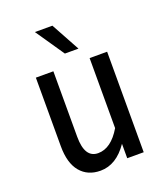

<svg xmlns="http://www.w3.org/2000/svg" viewBox="-130 -774 756 876"><g transform="rotate(-20 248.0 -336.5)"><path d="M336 -488H421V0H341V-70Q285 12 208 12Q146 12 110.5 -30.5Q75 -73 75 -155V-488H160V-170Q160 -67 225 -67Q288 -67 336 -148ZM237 -546 142 -685H227L303 -546Z"/></g></svg>

Font: RopaSansRegular
Style: Regular
Weight: 400
Designer: Botio Nikoltchev
Foundry: Botjo Nikoltchev
Version: Version 1.002